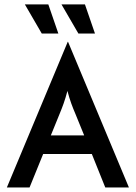

<svg xmlns="http://www.w3.org/2000/svg" viewBox="-20 -832 602 852"><path d="M327.8 -683.3H401.4L356.9 -812.5H252.8ZM165.3 -683.3H238.9L194.4 -812.5H90.3ZM10.4 0H111.1L171.5 -148.6H387.5L447.2 0H552.1L281.9 -646.5H280.6ZM205.6 -231.2 243.8 -325C257.6 -358.3 268.1 -386.1 279.2 -428.5C290.3 -386.1 301.4 -357.6 315.3 -325L353.5 -231.2Z"/></svg>

Font: Afacad Medium
Style: Regular
Weight: 500
Designer: Kristian Moeller
Foundry: Dicotype
Version: Version 1.000